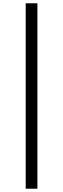

<svg xmlns="http://www.w3.org/2000/svg" viewBox="-20 -864 383 1165"><path d="M136 281V-844H207V281Z"/></svg>

Font: Noto Serif TC ExtraLight ExtraBold
Style: Regular
Weight: 800
Version: Version 2.002-H1;hotconv 1.1.0;makeotfexe 2.6.0